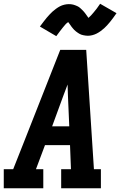

<svg xmlns="http://www.w3.org/2000/svg" viewBox="-24 -1000 644 1020"><path d="M-4 0V-101H46L103 -245L296 -735H434L475 -101H512V0H301V-101H353L348 -229H215L167 -101H206V0ZM344 -329 337 -490Q337 -505 336 -520.5Q335 -536 335 -551Q329 -536 323.5 -520.5Q318 -505 312 -490L253 -329ZM275 -808 188 -859Q198 -872 206.5 -883.5Q215 -895 223 -904.5Q231 -914 239 -922.5Q247 -931 254.5 -938Q262 -945 273 -953Q284 -961 294.5 -966.5Q305 -972 317.5 -975Q330 -978 341 -978Q347 -978 353 -977.5Q359 -977 364.5 -975.5Q370 -974 375.5 -972Q381 -970 386.5 -967.5Q392 -965 395.5 -962.5Q399 -960 404 -955.5Q409 -951 413.5 -946.5Q418 -942 421.5 -938Q425 -934 428 -930Q431 -926 433.5 -922.5Q436 -919 439.5 -914Q443 -909 446 -905Q454 -912 460 -918.5Q466 -925 473.5 -934Q481 -943 490 -954.5Q499 -966 508 -980L595 -930Q586 -917 577.5 -905.5Q569 -894 561 -884Q553 -874 545 -865.5Q537 -857 529.5 -850Q522 -843 511 -835Q500 -827 489 -821.5Q478 -816 466 -813Q454 -810 442 -810Q436 -810 430 -811Q424 -812 418.5 -813Q413 -814 407.5 -816Q402 -818 397 -821Q392 -824 388.5 -826.5Q385 -829 379.5 -833Q374 -837 370 -841.5Q366 -846 362.5 -850Q359 -854 356 -858Q353 -862 350.5 -866Q348 -870 344 -875Q340 -880 338 -883Q330 -877 323.5 -870Q317 -863 310 -854Q303 -845 294 -833.5Q285 -822 275 -808Z"/></svg>

Font: Iosevka Slab Extended Oblique
Style: Bold
Weight: 700
Width: 7
Italic angle: -9°
Monospace: yes
Designer: Belleve Invis
Foundry: Belleve Invis
Version: Version 11.1.1; ttfautohint (v1.8.3)